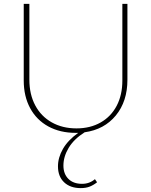

<svg xmlns="http://www.w3.org/2000/svg" viewBox="-20 -678 776 987"><path d="M635 -658V-268Q635 -157 575.5 -84.5Q516 -12 415 2Q360 37 333 82Q306 127 306 173Q306 216 331.5 241.5Q357 267 402 267Q440 267 468 243L479 259Q460 274 440.5 281.5Q421 289 395 289Q341 289 309.5 259Q278 229 278 177Q278 132 303.5 87.5Q329 43 382 5H369Q289 5 228.5 -28Q168 -61 135 -122Q102 -183 102 -264V-658H131V-268Q131 -193 161 -136.5Q191 -80 246 -49Q301 -18 373 -18Q444 -18 497.5 -48.5Q551 -79 580 -134.5Q609 -190 609 -264V-658Z"/></svg>

Font: Ysabeau Infant Extralight
Style: Regular
Weight: 200
Designer: Christian Thalmann (Catharsis Fonts)
Version: Version 0.003